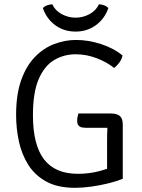

<svg xmlns="http://www.w3.org/2000/svg" viewBox="-20 -886 677 918"><path d="M566 -620.5Q561.5 -601 549.2 -585Q537 -569 525.5 -561Q490.5 -589.5 441.5 -608Q392.5 -626.5 341.5 -626.5Q286 -626.5 239.5 -599.2Q193 -572 165.2 -508.2Q137.5 -444.5 137.5 -335Q137.5 -193 190.5 -124Q243.5 -55 352.5 -55Q407.5 -55 456.2 -68.2Q505 -81.5 528.5 -93.5L567 -31Q536.5 -19 497.2 -9.2Q458 0.5 416.8 6.2Q375.5 12 338.5 12Q256 12 201.5 -17.8Q147 -47.5 115.2 -98Q83.5 -148.5 70.2 -210.5Q57 -272.5 57 -336.5Q57 -434 81.2 -502.5Q105.5 -571 146.8 -613.5Q188 -656 239.2 -675.5Q290.5 -695 344 -695Q402.5 -695 463.8 -675Q525 -655 566 -620.5ZM492 -214.5Q492 -249 493.5 -273.2Q495 -297.5 499 -315L567 -291V-31L492 -29.5ZM507.5 -343.5Q540.5 -343.5 553.8 -330.8Q567 -318 567 -291V-275H388.5Q382.5 -275 373 -276.5Q363.5 -278 356.2 -285.2Q349 -292.5 349 -309Q349 -318 350.8 -327.2Q352.5 -336.5 355 -343.5ZM498 -847.5Q481 -797 439 -766Q397 -735 341.5 -735Q285 -735 243.5 -766Q202 -797 185 -847.5Q193.5 -856.5 205.8 -860.8Q218 -865 230 -865.5Q243.5 -835.5 275 -818.5Q306.5 -801.5 341.5 -801.5Q376.5 -801.5 408 -818.5Q439.5 -835.5 453 -865.5Q465 -865 477.2 -860.8Q489.5 -856.5 498 -847.5Z"/></svg>

Font: Signika Light
Style: Regular
Weight: 300
Designer: Anna Giedry
Foundry: Anna Giedry
Version: Version 2.000